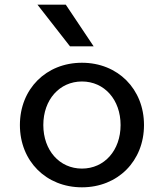

<svg xmlns="http://www.w3.org/2000/svg" viewBox="-20 -784 700 820"><path d="M330 16C483 16 595 -96 595 -250C595 -404 483 -516 330 -516C177 -516 65 -404 65 -250C65 -96 177 16 330 16ZM140 -764 279 -586H380L261 -764ZM165 -250C165 -358 234 -436 330 -436C426 -436 495 -358 495 -250C495 -142 426 -64 330 -64C234 -64 165 -142 165 -250Z"/></svg>

Font: Uncut Plan8
Style: Regular
Weight: 400
Designer: Kasper Nordkvist
Foundry: UNCUT.wtf
Version: Version 1.002;Glyphs 3.1.2 (3151)